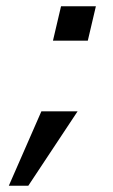

<svg xmlns="http://www.w3.org/2000/svg" viewBox="-20 -486 362 616"><path d="M149.9 -355.5 175.8 -465.8H287.6L261.7 -355.5ZM8.3 109.9 112.8 -128.9H229L70.8 109.9Z"/></svg>

Font: Acari Sans Medium
Style: Italic
Weight: 500
Italic angle: -13°
Designer: Alfredo Marco Pradil and Stefan Peev
Foundry: Hanken Design Co.
Version: Version 1.045